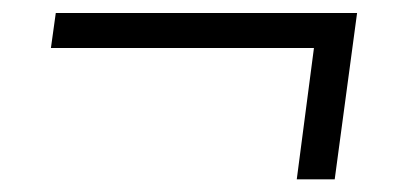

<svg xmlns="http://www.w3.org/2000/svg" viewBox="-20 -344 640 296"><path d="M66 -324H530.5L496 -67.5H437.5L464 -270H58.5Z"/></svg>

Font: Merriweather 96pt Medium
Style: Italic
Weight: 500
Italic angle: -7.8°
Version: Version 2.101